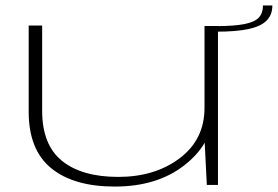

<svg xmlns="http://www.w3.org/2000/svg" viewBox="-20 -680 1022 706"><path d="M740.5 0H781.5V-584.5H732V-168.5ZM135 -586H85.5V-269Q85.5 -129 168.2 -61.5Q251 6 402 6Q557.5 6 657.2 -71.8Q757 -149.5 757 -247L732 -283.5Q732 -167 640.8 -98.2Q549.5 -29.5 415 -29.5Q281 -29.5 208 -88.5Q135 -147.5 135 -273ZM774 -584V-563.5Q849 -563.5 894 -573.2Q939 -583 960.2 -604.2Q981.5 -625.5 981.5 -660H947Q947 -632 931.8 -615.5Q916.5 -599 878.8 -591.5Q841 -584 774 -584Z"/></svg>

Font: Anybody ExtraExpanded ExtraLight
Style: Regular
Weight: 250
Width: 8
Version: Version 1.113;gftools[0.9.25]